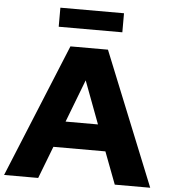

<svg xmlns="http://www.w3.org/2000/svg" viewBox="-66 -950 886 1004"><g transform="rotate(5 376.5 -448.5)"><path d="M-7 0 280 -700H477L760 0H574L510 -169H237L172 0ZM289 -306H459L375 -530ZM210 -797V-897H544V-797Z"/></g></svg>

Font: Red Hat Display Black
Style: Regular
Weight: 900
Designer: Pentagram, MCKL
Foundry: Pentagram, MCKL
Version: Version 1.023; ttfautohint (v1.8.3)